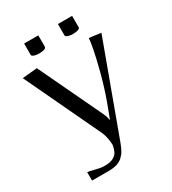

<svg xmlns="http://www.w3.org/2000/svg" viewBox="-189 -884 883 985"><g transform="rotate(-30 252.0 -391.5)"><path d="M312 -783.2H396V-715.8Q396 -708.5 384.5 -704.3Q373 -700.2 354 -700.2Q335.9 -700.2 324 -704.8Q312 -709.5 312 -715.8ZM111.8 -783.2H195.8V-715.8Q195.8 -708.5 184.3 -704.3Q172.9 -700.2 153.8 -700.2Q135.7 -700.2 123.8 -704.8Q111.8 -709.5 111.8 -715.8ZM17.1 -632.8 105 -641.1 282.2 -268.1Q287.6 -256.8 290.5 -247.8Q293.5 -238.8 294.4 -232.4Q295.4 -226.1 295.9 -225.1H297.9L329.1 -308.1Q355.5 -380.4 376 -459Q396.5 -537.6 404.8 -583Q413.1 -628.4 413.1 -642.1L482.9 -632.8L286.1 -97.2Q276.9 -72.3 268.1 -56.2Q259.3 -40 244.9 -26.4Q230.5 -12.7 209.7 -6.3Q189 0 160.2 0H62V-49.8Q71.8 -49.8 102.3 -41.5Q132.8 -33.2 151.9 -33.2H160.2Q207 -33.2 228 -59.1Q233.9 -65.4 239.5 -82.5Q245.1 -99.6 245.1 -108.9Q245.1 -125.5 240.2 -148.9Q235.4 -172.4 228 -187Z"/></g></svg>

Font: Resagokr
Style: Regular
Weight: 500
Designer: gluk
Foundry: gluk
Version: Version 0.95